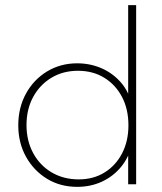

<svg xmlns="http://www.w3.org/2000/svg" viewBox="-20 -716 629 746"><path d="M280 10Q214 10 162.5 -21.5Q111 -53 81 -107Q51 -161 51 -229Q51 -298 81 -352.5Q111 -407 163 -438.5Q215 -470 280 -470Q330 -470 374 -451Q418 -432 449.5 -396Q481 -360 492 -309V-152Q480 -103 449.5 -66.5Q419 -30 375.5 -10Q332 10 280 10ZM286 -19Q343 -19 386.5 -46Q430 -73 454.5 -120.5Q479 -168 479 -229Q479 -292 454 -339.5Q429 -387 385 -414Q341 -441 283 -441Q225 -441 180 -414Q135 -387 109 -339.5Q83 -292 83 -230Q83 -169 109 -121Q135 -73 181 -46Q227 -19 286 -19ZM509 0H478V-123L488 -237L478 -348V-696H509Z"/></svg>

Font: Outfit Thin Thin
Style: Regular
Weight: 250
Version: Version 1.100;gftools[0.9.27]